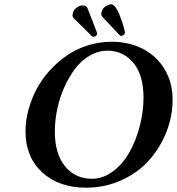

<svg xmlns="http://www.w3.org/2000/svg" viewBox="-20 -850 813 882"><path d="M473.1 -617.2Q431.2 -617.2 392.6 -594.7Q354 -572.3 325.4 -534.7Q296.9 -497.1 275.4 -449.2Q253.9 -401.4 242.9 -348.6Q231.9 -295.9 231.9 -245.1Q231.9 -143.6 278.8 -86.2Q325.7 -28.8 401.9 -28.8Q453.1 -28.8 498.5 -62.5Q543.9 -96.2 574.2 -149.9Q604.5 -203.6 621.8 -269.8Q639.2 -335.9 639.2 -401.9Q639.2 -504.9 593 -561Q546.9 -617.2 473.1 -617.2ZM375 12.2Q251.5 12.2 174.3 -57.9Q97.2 -127.9 97.2 -247.1Q97.2 -295.4 110.6 -345.2Q124 -395 147.9 -440.4Q171.9 -485.8 208 -525.6Q244.1 -565.4 286.9 -595Q329.6 -624.5 383.1 -641.4Q436.5 -658.2 493.2 -658.2Q571.8 -658.2 635.3 -626Q698.7 -593.8 735.8 -532.5Q772.9 -471.2 772.9 -391.1Q772.9 -316.4 744.6 -244.4Q716.3 -172.4 666 -115.2Q615.7 -58.1 539.6 -22.9Q463.4 12.2 375 12.2ZM332 -814.9Q347.7 -825.2 356.9 -825.2Q376.5 -825.2 381.8 -813L425.8 -699.2Q425.8 -698.7 426.3 -697.5Q426.8 -696.3 426.8 -695.8Q426.8 -690.9 419.9 -684.1Q411.1 -681.2 410.2 -681.2Q404.8 -681.2 402.8 -683.1L317.9 -767.1Q313 -772 313 -779.8Q313 -780.8 313.5 -783.4Q314 -786.1 314 -787.1Q317.4 -804.7 332 -814.9ZM464.8 -820.8Q481 -830.1 490.2 -830.1Q500 -830.1 510.3 -816.9Q520.5 -803.7 528.1 -784.9Q535.6 -766.1 541.7 -747.3Q547.9 -728.5 550.8 -715.3L554.2 -702.1V-699.2Q552.7 -692.9 545.9 -688Q540 -685.1 538.1 -685.1Q532.7 -685.1 530.8 -687L450.2 -772.9Q443.8 -779.3 445.8 -792Q448.7 -809.6 464.8 -820.8Z"/></svg>

Font: Linux Libertine G
Style: Bold Italic
Weight: 700
Italic angle: -11.5°
Designer: Philipp H. Poll
Foundry: Philipp H. Poll
Version: Version 4.1.0